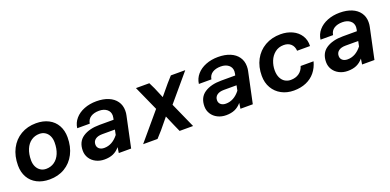

<svg xmlns="http://www.w3.org/2000/svg" viewBox="-7 -1241 3914 1928"><g transform="rotate(-20 1950.0 -277.0)"><path d="M42 -228Q42 -329 81.5 -405.5Q121 -482 192.5 -524Q264 -566 356 -566Q432 -566 489 -536.5Q546 -507 576.5 -452.5Q607 -398 607 -326Q607 -225 567.5 -148.5Q528 -72 457.5 -30Q387 12 295 12Q218 12 161 -17.5Q104 -47 73 -101.5Q42 -156 42 -228ZM298 -100Q348 -100 386.5 -127Q425 -154 446 -204Q467 -254 467 -321Q467 -361 452.5 -391Q438 -421 412 -437.5Q386 -454 352 -454Q302 -454 263.5 -427Q225 -400 204 -350Q183 -300 183 -233Q183 -194 197.5 -164Q212 -134 238 -117Q264 -100 298 -100Z M1045 -60Q1013 -22 973.5 -5Q934 12 881 12Q831 12 790.5 -8.5Q750 -29 727 -65Q704 -101 704 -145Q704 -241 772 -286.5Q840 -332 951 -332H1101L1105 -349Q1108 -363 1108 -375Q1108 -417 1076.5 -442Q1045 -467 994 -467Q940 -467 905 -444.5Q870 -422 863 -377H729Q736 -433 773 -476Q810 -519 869.5 -542.5Q929 -566 1001 -566Q1074 -566 1128.5 -543.5Q1183 -521 1213 -478.5Q1243 -436 1243 -379Q1243 -351 1238 -330L1168 0H1036ZM918 -98Q1004 -98 1069 -181L1080 -235H945Q897 -235 870.5 -215Q844 -195 844 -160Q844 -132 864 -115Q884 -98 918 -98Z M1830 0H1686L1653 -74L1606 -183L1513 -70L1450 0H1296L1540 -289L1421 -554H1564L1596 -488L1643 -377L1737 -490L1794 -554H1948L1709 -271Z M2345 -60Q2313 -22 2273.5 -5Q2234 12 2181 12Q2131 12 2090.5 -8.5Q2050 -29 2027 -65Q2004 -101 2004 -145Q2004 -241 2072 -286.5Q2140 -332 2251 -332H2401L2405 -349Q2408 -363 2408 -375Q2408 -417 2376.5 -442Q2345 -467 2294 -467Q2240 -467 2205 -444.5Q2170 -422 2163 -377H2029Q2036 -433 2073 -476Q2110 -519 2169.5 -542.5Q2229 -566 2301 -566Q2374 -566 2428.5 -543.5Q2483 -521 2513 -478.5Q2543 -436 2543 -379Q2543 -351 2538 -330L2468 0H2336ZM2218 -98Q2304 -98 2369 -181L2380 -235H2245Q2197 -235 2170.5 -215Q2144 -195 2144 -160Q2144 -132 2164 -115Q2184 -98 2218 -98Z M2650 -237Q2650 -333 2689.5 -407.5Q2729 -482 2801.5 -524Q2874 -566 2969 -566Q3037 -566 3093 -540Q3149 -514 3180 -465.5Q3211 -417 3208 -353H3070Q3067 -400 3038 -426.5Q3009 -453 2962 -453Q2907 -453 2868 -422Q2829 -391 2810 -343Q2791 -295 2791 -245Q2791 -198 2807 -165Q2823 -132 2850.5 -115.5Q2878 -99 2911 -99Q2964 -99 3000.5 -125Q3037 -151 3051 -197H3189Q3172 -132 3133.5 -85Q3095 -38 3037 -13Q2979 12 2905 12Q2832 12 2774 -19Q2716 -50 2683 -106.5Q2650 -163 2650 -237Z M3645 -60Q3613 -22 3573.5 -5Q3534 12 3481 12Q3431 12 3390.5 -8.5Q3350 -29 3327 -65Q3304 -101 3304 -145Q3304 -241 3372 -286.5Q3440 -332 3551 -332H3701L3705 -349Q3708 -363 3708 -375Q3708 -417 3676.5 -442Q3645 -467 3594 -467Q3540 -467 3505 -444.5Q3470 -422 3463 -377H3329Q3336 -433 3373 -476Q3410 -519 3469.5 -542.5Q3529 -566 3601 -566Q3674 -566 3728.5 -543.5Q3783 -521 3813 -478.5Q3843 -436 3843 -379Q3843 -351 3838 -330L3768 0H3636ZM3518 -98Q3604 -98 3669 -181L3680 -235H3545Q3497 -235 3470.5 -215Q3444 -195 3444 -160Q3444 -132 3464 -115Q3484 -98 3518 -98Z"/></g></svg>

Font: Azeret Mono SemiBold
Style: Italic
Weight: 600
Italic angle: -12°
Designer: Martin Vácha
Foundry: Displaay
Version: Version 1.000; Glyphs 3.0.3, build 3074